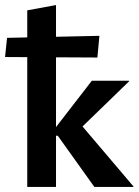

<svg xmlns="http://www.w3.org/2000/svg" viewBox="-34 -741 549 761"><path d="M340 0 195 -203H180V-227L330 -421H478V-419L249 -197L264 -274L495 -2V0ZM74 0V-700L188 -721V0ZM352 -513 -14 -515 -6 -591 360 -599Z"/></svg>

Font: Ysabeau Office
Style: Bold
Weight: 700
Designer: Christian Thalmann (Catharsis Fonts)
Version: Version 2.001;gftools[0.9.30]; featfreeze: tnum,lnum,ss02